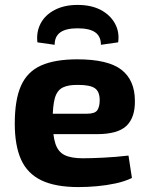

<svg xmlns="http://www.w3.org/2000/svg" viewBox="-20 -748 604 780"><path d="M294 -507Q419 -507 473.5 -464.5Q528 -422 528 -338Q529 -271 494 -237Q459 -203 373 -203H97V-286H333Q366 -286 375.5 -300.5Q385 -315 385 -341Q385 -376 365.5 -389.5Q346 -403 299 -403Q258 -404 235 -392.5Q212 -381 203 -350Q194 -319 194 -260Q194 -198 205 -164.5Q216 -131 242.5 -118Q269 -105 316 -105Q350 -105 400.5 -107.5Q451 -110 502 -116L516 -25Q487 -11 450 -3Q413 5 374 8.5Q335 12 299 12Q205 12 148 -15.5Q91 -43 65.5 -100Q40 -157 40 -246Q40 -343 65.5 -400Q91 -457 147 -482Q203 -507 294 -507ZM202 -566 132 -576Q127 -618 145 -652.5Q163 -687 202 -707.5Q241 -728 295 -728Q351 -728 389.5 -707.5Q428 -687 447 -652.5Q466 -618 460 -576L390 -566Q390 -600 367 -616.5Q344 -633 295 -633Q248 -633 225 -616.5Q202 -600 202 -566Z"/></svg>

Font: Exo 2
Style: Bold
Weight: 700
Designer: Natanael Gama
Foundry: Natanael Gama
Version: Version 2.010